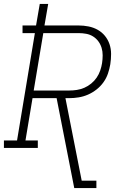

<svg xmlns="http://www.w3.org/2000/svg" viewBox="-35 -755 655 980"><path d="M344 205 254 -254H131L95 -38H158V0H-15V-38H52L143 -586H80V-625H149L168 -735H211L192 -625H366Q392 -625 417 -620Q442 -615 463.5 -603Q485 -591 500.5 -572Q516 -553 524 -529.5Q532 -506 532 -479.5Q532 -453 528 -427Q524 -403 516 -379.5Q508 -356 493 -335Q478 -314 457.5 -298Q437 -282 414 -272Q391 -262 366.5 -258Q342 -254 318 -254H299L382 167H457V205ZM318 -293Q338 -293 357.5 -296Q377 -299 395.5 -307Q414 -315 430.5 -328.5Q447 -342 458.5 -359Q470 -376 476.5 -395Q483 -414 486 -433Q489 -453 489 -473Q489 -493 483.5 -511Q478 -529 467 -544Q456 -559 440 -569Q424 -579 405 -582.5Q386 -586 366 -586H186L137 -293Z"/></svg>

Font: Iosevka Slab XLtExObl
Style: Regular
Weight: 200
Width: 7
Italic angle: -9°
Monospace: yes
Designer: Belleve Invis
Foundry: Belleve Invis
Version: Version 11.1.1; ttfautohint (v1.8.3)